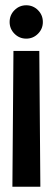

<svg xmlns="http://www.w3.org/2000/svg" viewBox="-20 -708 196 728"><path d="M27 0 31 -515H129L133 0ZM79.5 -561.5Q53.5 -561.5 35 -580Q16.5 -598.5 16.5 -624.5Q16.5 -651 35 -669.5Q53.5 -688 79.5 -688Q105.5 -688 124 -669.5Q142.5 -651 142.5 -624.5Q142.5 -598.5 124 -580Q105.5 -561.5 79.5 -561.5Z"/></svg>

Font: Anybody Condensed Medium
Style: Regular
Weight: 500
Width: 3
Designer: Tyler Finck
Foundry: Etcetera Type Company
Version: Version 1.010; ttfautohint (v1.8.3) -l 8 -r 50 -G 200 -x 14 